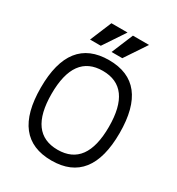

<svg xmlns="http://www.w3.org/2000/svg" viewBox="-205 -1006 1044 1133"><g transform="rotate(30 317.5 -439.5)"><path d="M48.8 -341.8Q48.8 -683.6 317.4 -683.6Q585.9 -683.6 585.9 -341.8Q585.9 0 317.4 0Q48.8 0 48.8 -341.8ZM512.7 -341.8Q512.7 -610.4 317.4 -610.4Q122.1 -610.4 122.1 -341.8Q122.1 -73.2 317.4 -73.2Q512.7 -73.2 512.7 -341.8ZM158.7 -732.4 219.7 -878.9H329.6L231.9 -732.4ZM305.2 -732.4 366.2 -878.9H476.1L378.4 -732.4Z"/></g></svg>

Font: Sanitrixie
Style: Regular
Weight: 400
Designer: Jayvee D. Enaguas (Grand Chaos)
Version: Version 1.1 - 6/9/2013